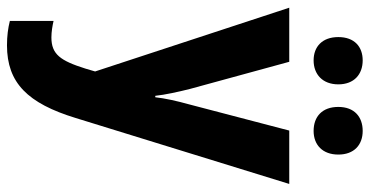

<svg xmlns="http://www.w3.org/2000/svg" viewBox="-268 -524 1033 536"><g transform="rotate(90 248.0 -256.5)"><path d="M84 -685C84 -640 111 -616 149 -616C188 -616 216 -641 216 -685C216 -729 188 -753 149 -753C111 -753 84 -730 84 -685ZM279 -685C279 -640 306 -616 346 -616C385 -616 412 -641 412 -685C412 -729 385 -753 346 -753C307 -753 279 -730 279 -685ZM2 -548 180 -6 172 21C150 91 132 116 85 116C69 116 52 113 39 110V232C59 237 81 240 107 240C212 240 269 182 310 48L494 -548H345L272 -269C262 -233 255 -201 252 -174H248C245 -202 237 -238 229 -270L153 -548Z"/></g></svg>

Font: Noto Sans Bengali Condensed
Style: Bold
Weight: 700
Width: 3
Designer: Joana Ranito - Universal Thirst; Jelle Bosma - Monotype Design Team
Foundry: Universal Thirst ehf.
Version: Version 3.000